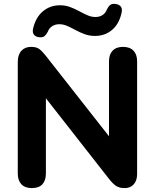

<svg xmlns="http://www.w3.org/2000/svg" viewBox="-20 -954 793 983"><path d="M143 9Q108 9 89.5 -10.5Q71 -30 71 -66V-636Q71 -674 89.5 -694Q108 -714 139 -714Q166 -714 180.5 -703.5Q195 -693 214 -669L565 -222H538V-640Q538 -675 556.5 -694.5Q575 -714 610 -714Q645 -714 663.5 -694.5Q682 -675 682 -640V-63Q682 -30 665 -10.5Q648 9 619 9Q591 9 574.5 -2Q558 -13 539 -37L189 -484H215V-66Q215 -30 197 -10.5Q179 9 143 9ZM184 -763Q165 -764 155 -775Q145 -786 149 -806Q162 -864 199 -895.5Q236 -927 287 -927Q315 -927 339 -918Q363 -909 385 -897Q407 -885 427.5 -876Q448 -867 468 -867Q491 -867 506 -877.5Q521 -888 527 -905Q534 -920 543.5 -928Q553 -936 568 -934Q587 -933 597 -922Q607 -911 603 -891Q591 -833 554.5 -801.5Q518 -770 466 -770Q438 -770 413.5 -779Q389 -788 367 -800Q345 -812 324.5 -821Q304 -830 284 -830Q262 -830 246.5 -819.5Q231 -809 225 -792Q218 -778 209 -770Q200 -762 184 -763Z"/></svg>

Font: Nunito ExtraLight ExtraBold
Style: Regular
Weight: 800
Version: Version 3.602